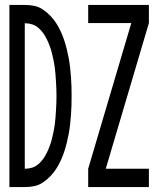

<svg xmlns="http://www.w3.org/2000/svg" viewBox="-20 -755 640 775"><path d="M18 0V-735H82Q101 -735 119.5 -731Q138 -727 154 -716Q170 -705 183 -691.5Q196 -678 206.5 -662Q217 -646 225 -628.5Q233 -611 239 -593Q245 -575 249.5 -556.5Q254 -538 257.5 -519.5Q261 -501 263 -482Q265 -463 266.5 -444Q268 -425 268.5 -406Q269 -387 269 -368Q269 -348 268.5 -329Q268 -310 266.5 -291Q265 -272 263 -253Q261 -234 257.5 -215.5Q254 -197 249.5 -178.5Q245 -160 239 -142Q233 -124 225 -106.5Q217 -89 206.5 -73Q196 -57 183 -43.5Q170 -30 154 -19Q138 -8 119.5 -4Q101 0 82 0ZM82 -74Q97 -74 110.5 -78.5Q124 -83 135.5 -93Q147 -103 155 -114.5Q163 -126 169.5 -139.5Q176 -153 181 -166.5Q186 -180 189.5 -194Q193 -208 196 -222.5Q199 -237 201 -251.5Q203 -266 204 -280.5Q205 -295 206 -309.5Q207 -324 207.5 -338.5Q208 -353 208 -368Q208 -382 207.5 -396.5Q207 -411 206 -425.5Q205 -440 204 -454.5Q203 -469 201 -483.5Q199 -498 196 -512.5Q193 -527 189.5 -541Q186 -555 181 -568.5Q176 -582 169.5 -595.5Q163 -609 155 -620.5Q147 -632 135.5 -642Q124 -652 110.5 -656.5Q97 -661 82 -661H80V-74ZM336 0V-74L510 -662H336V-735H581V-662L407 -74H581V0Z"/></svg>

Font: Zed Mono Extended
Style: Regular
Weight: 400
Width: 7
Monospace: yes
Designer: Belleve Invis
Foundry: Belleve Invis
Version: Version 1.0.0; ttfautohint (v1.8.4)